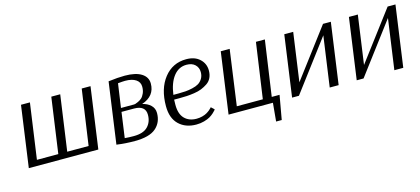

<svg xmlns="http://www.w3.org/2000/svg" viewBox="-55 -939 3323 1518"><g transform="rotate(-15 1606.5 -180.0)"><path d="M713 -500 643 0H74L144 -500H217L153 -47H328L392 -500H465L401 -47H576L641 -500Z M940 10Q900 10 863 7.5Q826 5 809 2L791 0L861 -500Q939 -510 995 -510Q1084 -510 1131.5 -480Q1179 -450 1179 -397Q1179 -295 1071 -258Q1112 -249 1139 -223.5Q1166 -198 1166 -159Q1166 -82 1112.5 -36Q1059 10 940 10ZM999 -240H897L868 -33Q903 -30 942 -30Q1020 -30 1056.5 -67.5Q1093 -105 1093 -164Q1093 -240 999 -240ZM901 -271H1008Q1012 -271 1018.5 -272.5Q1025 -274 1042.5 -282Q1060 -290 1073 -301.5Q1086 -313 1096.5 -336.5Q1107 -360 1107 -390Q1107 -428 1075.5 -449Q1044 -470 988 -470Q969 -470 929 -466Z M1588 -93 1614 -69Q1612 -66 1608 -60.5Q1604 -55 1589 -41.5Q1574 -28 1556 -17.5Q1538 -7 1508 1.5Q1478 10 1444 10Q1356 10 1302 -42Q1248 -94 1248 -192Q1248 -335 1317 -422.5Q1386 -510 1498 -510Q1568 -510 1608.5 -472Q1649 -434 1649 -378Q1649 -344 1636.5 -318Q1624 -292 1600 -276Q1576 -260 1550 -249.5Q1524 -239 1489.5 -234Q1455 -229 1428.5 -227.5Q1402 -226 1369 -226H1324Q1323 -212 1323 -183Q1323 -108 1359.5 -71Q1396 -34 1457 -34Q1482 -34 1504.5 -40Q1527 -46 1541.5 -54.5Q1556 -63 1567 -72Q1578 -81 1583 -87ZM1489 -467Q1425 -467 1383 -413.5Q1341 -360 1328 -264H1371Q1403 -264 1428.5 -266Q1454 -268 1485 -275Q1516 -282 1536 -294Q1556 -306 1570 -328.5Q1584 -351 1584 -382Q1584 -419 1559 -443Q1534 -467 1489 -467Z M1852 -500 1789 -47H2002L2067 -500H2140L2075 -47H2139L2104 150H2058L2072 0H1709L1779 -500Z M2616 -500H2680L2610 0H2537L2595 -412L2285 0H2229L2299 -500H2372L2316 -102Z M3145 -500H3209L3139 0H3066L3124 -412L2814 0H2758L2828 -500H2901L2845 -102Z"/></g></svg>

Font: ArsenalItalic
Style: Italic
Weight: 400
Italic angle: -9°
Designer: Andrij Shevchenko
Foundry: Stairsfor.com
Version: Version 1.000